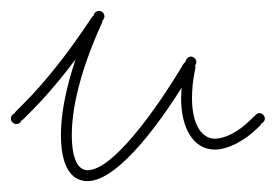

<svg xmlns="http://www.w3.org/2000/svg" viewBox="-30 -329 507 353"><path d="M131 4C188 4 271 -110 324 -201C328 -207 326 -212 321 -215C316 -218 311 -217 307 -211C254 -122 176 -16 131 -16C114 -16 102 -36 102 -81C102 -131 118 -200 157 -286C160 -292 158 -296 152 -299C146 -302 141 -300 138 -294C99 -206 82 -133 82 -81C82 -28 98 4 131 4ZM0 -101C6 -101 10 -106 10 -111C10 -116 6 -121 0 -121C-6 -121 -10 -116 -10 -111C-10 -106 -6 -101 0 -101ZM0 -111C5 -106 10 -106 14 -111L28 -125C68 -165 114 -223 155 -285C158 -291 158 -296 152 -299C146 -302 142 -302 138 -296C98 -235 54 -179 14 -139L0 -125C-5 -120 -5 -116 0 -111ZM152 -289C158 -289 162 -294 162 -299C162 -304 158 -309 152 -309C146 -309 142 -304 142 -299C142 -294 146 -289 152 -289ZM152 -289C158 -289 162 -294 162 -299C162 -304 158 -309 152 -309C146 -309 142 -304 142 -299C142 -294 146 -289 152 -289ZM365 -54C389 -54 420 -70 445 -95L447 -97C452 -102 452 -106 447 -111C442 -116 438 -116 436 -114L431 -109C408 -86 383 -74 365 -74C340 -74 323 -102 323 -148C323 -162 324 -180 329 -203C330 -209 328 -214 321 -215C315 -216 310 -214 309 -207C305 -183 303 -162 303 -148C303 -94 325 -54 365 -54ZM321 -205C326 -205 331 -210 331 -215C331 -220 326 -225 321 -225C316 -225 311 -220 311 -215C311 -210 316 -205 321 -205ZM321 -205C326 -205 331 -210 331 -215C331 -220 326 -225 321 -225C316 -225 311 -220 311 -215C311 -210 316 -205 321 -205ZM447 -101C452 -101 457 -106 457 -111C457 -116 452 -121 447 -121C442 -121 437 -116 437 -111C437 -106 442 -101 447 -101Z"/></svg>

Font: Mistral SingleLine Outline
Style: Regular
Weight: 300
Designer: François Chastanet, Élisa Garzelli, Anais Alves, Morgane Autin
Foundry: institut supérieur des arts et du design Toulouse / isdaT
Version: Version 1.000;Glyphs 3.3 (3337)